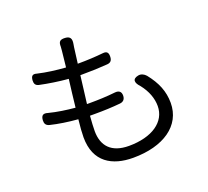

<svg xmlns="http://www.w3.org/2000/svg" viewBox="-136 -948 1252 1155"><g transform="rotate(-20 490.0 -370.0)"><path d="M315 -451 305 -363C250 -368 192 -376 138 -390C109 -399 96 -389 94 -359C93 -338 100 -325 121 -319C174 -306 234 -297 297 -292C292 -246 289 -207 289 -179C289 -19 396 39 529 39C723 39 853 -49 853 -195C853 -269 827 -331 775 -396C762 -411 744 -420 725 -416C684 -408 688 -381 717 -351C755 -303 773 -252 773 -204C773 -103 678 -37 529 -37C417 -37 365 -96 365 -191C365 -215 367 -249 370 -288H406C460 -288 511 -290 564 -295C586 -297 598 -310 599 -332C600 -359 585 -371 558 -368C504 -362 449 -360 396 -360H377L388 -448L399 -537H406C472 -537 522 -539 574 -543C596 -545 605 -557 606 -579C607 -606 598 -618 571 -615C523 -610 468 -607 408 -607L421 -708C422 -714 423 -720 424 -726C430 -758 423 -777 390 -779C357 -781 346 -771 347 -738C346 -731 346 -723 345 -713L334 -610C276 -614 212 -622 157 -635C130 -643 120 -633 118 -605C117 -584 124 -572 144 -567C200 -555 266 -545 326 -540Z"/></g></svg>

Font: GenSenRounded2 TW R
Style: Regular
Weight: 400
Version: Version 2.100;PS 2.1;hotconv 16.6.51;makeotf.lib2.5.65220 DE